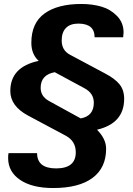

<svg xmlns="http://www.w3.org/2000/svg" viewBox="-20 -742 670 968"><path d="M606 -244Q606 -120 469 -88Q515 -42 515 8Q515 104 446.5 155Q378 206 248 206Q142 206 81.5 165Q21 124 21 55Q21 39 23 30H167Q167 107 263 107Q362 107 362 26Q362 -30 313 -57L122 -159Q32 -207 32 -283Q32 -405 175 -435Q138 -469 138 -526Q138 -626 204.5 -674Q271 -722 390 -722Q444 -722 490 -709Q536 -696 569.5 -662Q603 -628 603 -578Q603 -570 601 -554H457Q457 -623 375 -623Q334 -623 312.5 -601Q291 -579 291 -538Q291 -488 333 -466L509 -372Q559 -346 582.5 -317Q606 -288 606 -244ZM453 -224Q453 -272 406 -297L256 -378Q185 -365 185 -299Q185 -257 225 -234L387 -145Q453 -157 453 -224Z"/></svg>

Font: Creato Display ExtraBold
Style: Italic
Weight: 800
Italic angle: -10°
Version: Version 1.000